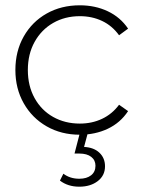

<svg xmlns="http://www.w3.org/2000/svg" viewBox="-20 -504 543 724"><path d="M38 -240Q38 -311 69.5 -366.5Q101 -422 156 -453Q211 -484 281 -484Q339 -484 386.5 -461.5Q434 -439 463 -396L429 -371Q403 -407 365 -425Q327 -443 281 -443Q225 -443 180.5 -417.5Q136 -392 110.5 -346Q85 -300 85 -240Q85 -180 110.5 -134Q136 -88 180.5 -63Q225 -38 281 -38Q327 -38 365 -56Q403 -74 429 -109L463 -85Q434 -41 386.5 -18.5Q339 4 281 4Q211 4 156 -27.5Q101 -59 69.5 -114.5Q38 -170 38 -240ZM206 177 219 151Q244 170 279 170Q307 170 323.5 157Q340 144 340 121Q340 100 324 87.5Q308 75 279 75H261L282 -6H312L297 50Q334 52 355 72Q376 92 376 123Q376 158 348.5 179Q321 200 279 200Q236 200 206 177Z"/></svg>

Font: Montserrat Ace
Style: Light
Weight: 300
Designer: Julieta Ulanovsky
Foundry: Julieta Ulanovsky
Version: Version 1